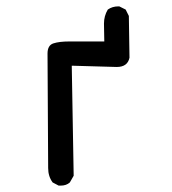

<svg xmlns="http://www.w3.org/2000/svg" viewBox="-20 -582 540 602"><path d="M170 0H164L145 -10Q131 -29 131 -55L129 -414Q129 -440 147.5 -446Q166 -452 197 -452H307L306 -508Q306 -532 318 -552Q332 -562 351 -562H354L374 -552L384 -532L386 -401Q380 -372 346 -372L205 -376L211 -31L199 -10Q188 0 170 0Z"/></svg>

Font: Xiaolai SC
Style: Regular
Weight: 400
Designer: Nozomi Seto 瀬戸のぞみ
Version: Version 3.11;December 4, 2020;FontCreator 13.0.0.2613 64-bit